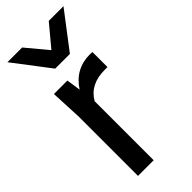

<svg xmlns="http://www.w3.org/2000/svg" viewBox="-250 -823 867 867"><g transform="rotate(-45 183.0 -390.0)"><path d="M162 0H62V-380L55 -530H141L151 -462Q203 -542 297 -542L312 -541V-445H294Q201 -445 162 -377ZM234 -607H140L8 -780H102L187 -678L272 -780H366Z"/></g></svg>

Font: Tanohe Sans Medium
Style: Regular
Weight: 500
Designer: Village Type and Design LLC
Foundry: Cooper Hewitt Smithsonian Design Museum
Version: Version 1.00;September 29, 2021;FontCreator 13.0.0.2655 64-b